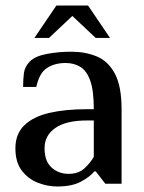

<svg xmlns="http://www.w3.org/2000/svg" viewBox="-20 -668 525 698"><path d="M188 10Q153 10 118 -3.5Q83 -17 59.5 -47.5Q36 -78 36 -129Q36 -181 68.5 -212.5Q101 -244 159 -257.5Q217 -271 295 -271H321Q321 -339 308 -375Q295 -411 272 -425Q249 -439 219 -439Q179 -439 151 -421Q123 -403 112 -352H64Q64 -379 67 -402.5Q70 -426 89 -445Q108 -464 150.5 -472Q193 -480 239 -480Q290 -480 331.5 -463Q373 -446 397.5 -400.5Q422 -355 422 -270V0H363L328 -45H323Q308 -26 275 -8Q242 10 188 10ZM229 -36Q265 -36 286.5 -55.5Q308 -75 321 -98V-230H295Q221 -230 181.5 -203Q142 -176 142 -129Q142 -82 167.5 -59Q193 -36 229 -36ZM105 -530 185 -648H300L380 -530H328L243 -610L158 -530Z"/></svg>

Font: El Messiri Medium
Style: Regular
Weight: 500
Designer: Mohamed Gaber
Foundry: Kief Type Foundry
Version: Version 2.020; ttfautohint (v1.8.3)